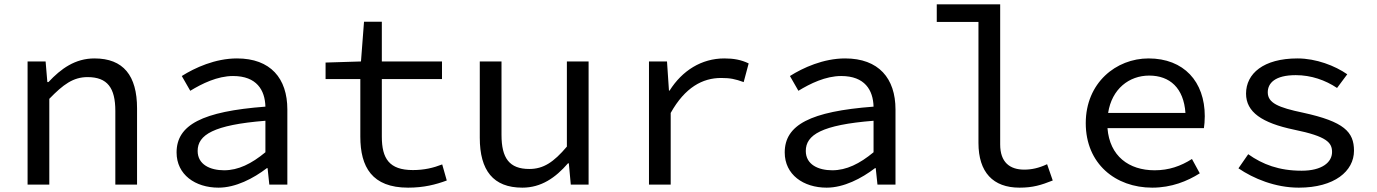

<svg xmlns="http://www.w3.org/2000/svg" viewBox="-20 -850 6340 884"><path d="M107 -567V0H207V-395C271 -461 317 -495 383 -495C475 -495 511 -445 511 -339V0H611V-351C611 -502 548 -581 415 -581C326 -581 261 -534 203 -472H198L190 -567Z M793 -148C793 -46 879 14 986 14C1065 14 1146 -28 1209 -76H1212L1220 0H1303V-346C1303 -489 1226 -581 1071 -581C971 -581 877 -538 817 -500L856 -432C910 -465 981 -500 1053 -500C1162 -500 1200 -435 1202 -359C911 -337 793 -275 793 -148ZM1202 -149C1138 -96 1077 -66 1012 -66C948 -66 890 -92 890 -155C890 -229 963 -275 1202 -294Z M1639 -221C1639 -81 1693 14 1859 14C1931 14 1986 0 2037 -19L2016 -93C1975 -77 1933 -67 1881 -67C1772 -67 1738 -120 1738 -221V-486H2015V-567H1738V-750H1656L1642 -567L1479 -562V-486H1639Z M2189 -216C2189 -65 2251 14 2385 14C2472 14 2538 -32 2595 -98H2599L2608 0H2690V-567H2590V-175C2529 -103 2482 -72 2417 -72C2325 -72 2289 -122 2289 -229V-567H2189Z M2968 -567V0H3068V-330C3134 -448 3215 -491 3300 -491C3343 -491 3365 -486 3404 -472L3427 -558C3392 -575 3357 -581 3315 -581C3210 -581 3121 -525 3063 -433H3060L3051 -567Z M3593 -148C3593 -46 3679 14 3786 14C3865 14 3946 -28 4009 -76H4012L4020 0H4103V-346C4103 -489 4026 -581 3871 -581C3771 -581 3677 -538 3617 -500L3656 -432C3710 -465 3781 -500 3853 -500C3962 -500 4000 -435 4002 -359C3711 -337 3593 -275 3593 -148ZM4002 -149C3938 -96 3877 -66 3812 -66C3748 -66 3690 -92 3690 -155C3690 -229 3763 -275 4002 -294Z M4485 -192C4485 -57 4552 14 4674 14C4736 14 4774 2 4827 -19L4801 -94C4763 -76 4729 -69 4696 -69C4629 -69 4585 -103 4585 -185V-830H4293V-749H4485Z M5527 -315C5527 -474 5431 -581 5268 -581C5119 -581 4979 -469 4979 -283C4979 -96 5116 14 5285 14C5374 14 5447 -16 5504 -52L5468 -118C5416 -85 5362 -66 5296 -66C5178 -66 5089 -131 5079 -260H5523C5525 -273 5527 -294 5527 -315ZM5271 -502C5366 -502 5430 -445 5438 -330H5082C5099 -441 5179 -502 5271 -502Z M5682 -75C5751 -28 5851 14 5960 14C6124 14 6214 -62 6214 -156C6214 -243 6168 -290 5980 -331C5865 -355 5817 -376 5817 -425C5817 -467 5850 -504 5946 -504C6017 -504 6082 -481 6136 -445L6183 -508C6127 -547 6040 -581 5954 -581C5797 -581 5717 -511 5717 -419C5717 -334 5790 -284 5938 -253C6090 -222 6113 -193 6113 -150C6113 -103 6067 -64 5973 -64C5869 -64 5793 -93 5727 -140Z"/></svg>

Font: Kawkab Mono Light
Style: Bold
Weight: 400
Monospace: yes
Designer: Abdullah Arif
Foundry: Abdullah Arif
Version: Version 1.000;PS 000.500;hotconv 1.0.88;makeotf.lib2.5.64775